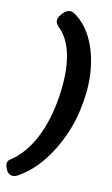

<svg xmlns="http://www.w3.org/2000/svg" viewBox="-108 -796 539 924"><g transform="rotate(10 161.0 -333.5)"><path d="M177 -333Q195 -449 180 -533Q165 -617 118 -662Q104 -676 102.5 -690Q101 -704 115 -721L117 -724Q131 -741 147 -746.5Q163 -752 179 -741Q230 -706 261 -645Q292 -584 302 -504.5Q312 -425 297 -333Q282 -241 246.5 -162Q211 -83 160.5 -22Q110 39 47 74Q28 84 13.5 79Q-1 74 -9 57L-10 54Q-18 36 -16 24Q-14 12 -1 4Q66 -39 112 -125.5Q158 -212 177 -333Z"/></g></svg>

Font: Winky Sans Medium
Style: Italic
Weight: 500
Italic angle: -8.97852°
Designer: Simon Atzbach
Foundry: typofactur
Version: Version 1.205